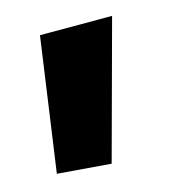

<svg xmlns="http://www.w3.org/2000/svg" viewBox="-61 -221 403 432"><g transform="rotate(-15 140.5 -5.5)"><path d="M24 145 68 -166H236L149 155Z"/></g></svg>

Font: Encode Sans Normal
Style: Bold
Weight: 700
Designer: Pablo Impallari, Andres Torresi
Foundry: Pablo Impallari, Andres Torresi
Version: Version 1.000; ttfautohint (v1.00) -l 8 -r 50 -G 200 -x 14 -